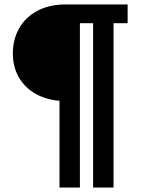

<svg xmlns="http://www.w3.org/2000/svg" viewBox="-20 -760 651 865"><path d="M491.5 -655.5V85H399.5V-655.5H340V85H248V-306Q188.5 -310.5 141 -337Q93.5 -363.5 65.8 -410.2Q38 -457 38 -520.5Q38 -581.5 65.8 -631.5Q93.5 -681.5 147.5 -710.8Q201.5 -740 276.5 -740H555V-655.5Z"/></svg>

Font: 1883 Sans
Style: Bold
Weight: 700
Designer: 1883 Sans project is a fork of Public Sans.
Version: Version 1.009